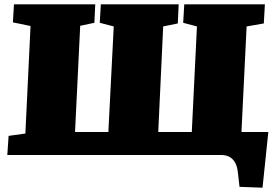

<svg xmlns="http://www.w3.org/2000/svg" viewBox="-20 -721 1276 893"><path d="M329 -107H484L509 -598L444 -615L449 -701H811L807 -612L739 -598L716 -107H872L896 -598L832 -615L837 -701H1212L1207 -612L1127 -598L1103 -107H1228L1201 152L1094 148L1087 86Q1084 53 1073 34.5Q1062 16 1046 8Q1030 0 1011 0H14L20 -89L98 -100L122 -600L40 -617L45 -701H423L419 -615L353 -601Z"/></svg>

Font: Literata Black
Style: Italic
Weight: 900
Italic angle: -2°
Designer: Latin by Veronika Burian and Jose Scaglione. Greek by Irene Vlachou. Cyrillic by Vera Evstafieva
Foundry: TypeTogether
Version: Version 3.002